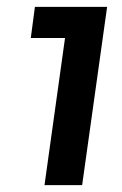

<svg xmlns="http://www.w3.org/2000/svg" viewBox="-20 -765 356 561"><path d="M110 -224 170 -654H70L82 -745H293L220 -224Z"/></svg>

Font: Plus Jakarta Sans
Style: Bold Italic
Weight: 700
Italic angle: -8°
Designer: Gumpita Rahayu
Foundry: Tokotype
Version: Version 2.071; ttfautohint (v1.8.4.7-5d5b);gftools[0.9.29]